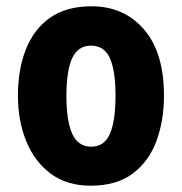

<svg xmlns="http://www.w3.org/2000/svg" viewBox="-20 -580 579 610"><path d="M501 -276Q501 -197 477 -132Q453 -67 401.5 -28.5Q350 10 268 10Q193 10 141.5 -28Q90 -66 63.5 -131Q37 -196 37 -276Q37 -360 62.5 -424Q88 -488 139.5 -524Q191 -560 271 -560Q374 -560 437.5 -486.5Q501 -413 501 -276ZM191 -275Q191 -196 209.5 -155Q228 -114 270 -114Q311 -114 329 -154.5Q347 -195 347 -276Q347 -356 329 -395.5Q311 -435 269 -435Q228 -435 209.5 -395.5Q191 -356 191 -275Z"/></svg>

Font: Noto Sans Arabic Cond ExtBd
Style: Regular
Weight: 800
Width: 3
Designer: Monotype Design Team, Nadine Chahine, Nizar Qandah and Khaled Hosny
Foundry: Monotype Imaging Inc.
Version: Version 2.012; ttfautohint (v1.8.4.7-5d5b)